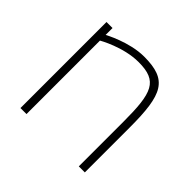

<svg xmlns="http://www.w3.org/2000/svg" viewBox="-131 -649 789 789"><g transform="rotate(45 263.5 -254.5)"><path d="M114 -427C114 -427 200 -477 289 -477C400 -477 418 -428 418 -258V0H453V-260C453 -454 425 -509 289 -509C203 -509 114 -460 114 -460V-500H79V0H114Z"/></g></svg>

Font: RazerF5 Thin
Style: Regular
Weight: 250
Foundry: Razer Inc.
Version: Version 2